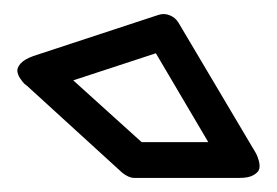

<svg xmlns="http://www.w3.org/2000/svg" viewBox="-20 -820 390 270"><path d="M18.1 -699.2Q16.6 -700.2 14.4 -702.1Q12.2 -704.1 8.5 -709.5Q4.9 -714.8 4.4 -720Q3.9 -725.1 9.3 -731Q14.6 -736.8 26.9 -741.2L202.1 -798.8Q210.4 -801.8 218.5 -798.6Q226.6 -795.4 231 -788.1L337.9 -607.9Q338.9 -606.4 340.3 -603.8Q341.8 -601.1 343.8 -594.5Q345.7 -587.9 344.7 -583Q343.8 -578.1 336.9 -574Q330.1 -569.8 316.9 -569.8H168.9Q161.1 -569.8 151.9 -577.1ZM83 -707 179.2 -620.1H272.9L199.2 -745.1Z"/></svg>

Font: Trueno ExtraBold Outline
Style: Regular
Weight: 800
Width: 6
Designer: Julieta Ulanovsky
Foundry: Julieta Ulanovsky
Version: Version 3.001b | FøM Fix